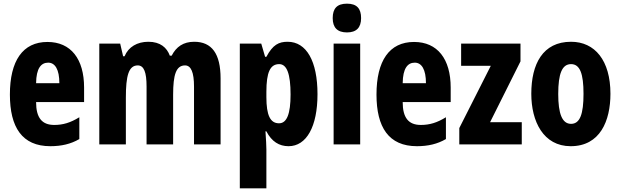

<svg xmlns="http://www.w3.org/2000/svg" viewBox="-20 -788 3387 1048"><path d="M239 -559C104 -559 34 -456 34 -272C34 -94 100 10 255 10C315 10 367 -2 413 -29V-148C364 -118 324 -106 276 -106C209 -106 177 -145 177 -231H439V-310C439 -466 367 -559 239 -559ZM243 -446C281 -446 304 -408 304 -334H177C178 -415 204 -446 243 -446Z M1040 -560C981 -560 942 -533 917 -484H907C891 -528 855 -560 790 -560C729 -560 681 -532 660 -481H652L636 -550H522V0H667V-255C667 -374 682 -431 732 -431C766 -431 780 -393 780 -316V0H925V-271C925 -380 941 -431 990 -431C1023 -431 1039 -393 1039 -315V0H1184V-360C1184 -495 1136 -560 1040 -560Z M1550 -560C1502 -560 1469 -544 1434 -478H1427L1406 -550H1289V240H1434V28C1434 7 1432 -26 1429 -71H1434C1463 -15 1504 10 1555 10C1653 10 1713 -97 1713 -274C1713 -454 1653 -560 1550 -560ZM1504 -438C1546 -438 1566 -384 1566 -272C1566 -167 1546 -115 1503 -115C1455 -115 1434 -159 1434 -258V-287C1434 -394 1455 -438 1504 -438Z M1874 -768C1820 -768 1796 -742 1796 -689C1796 -637 1822 -611 1874 -611C1925 -611 1951 -637 1951 -689C1951 -741 1928 -768 1874 -768ZM1946 -550H1801V0H1946Z M2240 -559C2105 -559 2035 -456 2035 -272C2035 -94 2101 10 2256 10C2316 10 2368 -2 2414 -29V-148C2365 -118 2325 -106 2277 -106C2210 -106 2178 -145 2178 -231H2440V-310C2440 -466 2368 -559 2240 -559ZM2244 -446C2282 -446 2305 -408 2305 -334H2178C2179 -415 2205 -446 2244 -446Z M2828 0V-121H2655L2821 -453V-550H2497V-429H2659L2487 -89V0Z M3312 -276C3312 -458 3227 -560 3097 -560C2943 -560 2880 -439 2880 -276C2880 -125 2946 10 3095 10C3256 10 3312 -129 3312 -276ZM3027 -275C3027 -386 3048 -438 3097 -438C3146 -438 3165 -385 3165 -276C3165 -166 3146 -112 3097 -112C3048 -112 3027 -168 3027 -275Z"/></svg>

Font: Noto Sans Khmer UI ExtraCondensed ExtraBold
Style: Regular
Weight: 800
Width: 2
Designer: Danh Hong and the Monotype Design Team
Foundry: Monotype Imaging Inc.
Version: Version 2.002